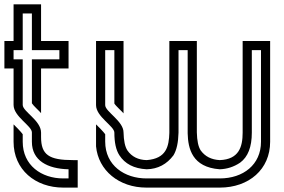

<svg xmlns="http://www.w3.org/2000/svg" viewBox="-20 -853 1290 873"><path d="M166.7 -338.5V-541.7H291.7V-666.7H166.7V-833.3H41.7V-666.7H0V-541.7H41.7V-376C41.7 -322.9 125 -280.9 125 -251V-208.3C125 -122.7 196.5 -85.4 291.7 -83.3V-41.7H267.7C168.2 -41.7 83.3 -101.5 83.3 -208.3V-242.7C80.2 -247.9 71.9 -256.2 60.4 -268.8L41.7 -287.5V-208.3C41.7 -81.5 140.8 0 267.7 0H333.3V-125H312.5C202.5 -125 166.7 -149 166.7 -230.2V-250C166.7 -305.3 83.3 -345.7 83.3 -376V-583.3H41.7V-625H83.3V-791.7H125V-625H250V-583.3H125V-383.3C132.1 -371.5 160.4 -346.9 166.7 -338.5Z M979.2 -125C940.6 -127.1 912.5 -141.7 892.7 -168.8C881.2 -186.5 876 -213.5 875 -251V-666.7H750V-249C748.2 -187.5 736.6 -131.9 646.9 -125C608.3 -126 579.2 -140.6 559.4 -168.8C547.9 -186.5 542.7 -213.5 541.7 -251C541.7 -302.4 458.3 -345.5 458.3 -375V-625H500V-382.3C507.1 -370.4 535.4 -345.9 541.7 -337.5V-666.7H416.7V-375C416.7 -321.8 500 -279.8 500 -250C500 -205.2 507.3 -170.8 522.9 -146.9C547.9 -108.3 588.5 -86.5 646.9 -83.3C697.9 -84.4 738.5 -106.3 768.8 -146.9C783.3 -170.8 790.6 -205.2 791.7 -250V-625H833.3V-246.9C835 -177.4 853.6 -92.5 979.2 -83.3C1011.5 -84.4 1042.7 -93.8 1071.9 -113.5C1107.3 -139.6 1125 -184.4 1125 -250V-625H1166.7V-208.3C1166.7 -104.4 1086.1 -41.7 979.2 -41.7H645.8C547.2 -41.7 458.3 -100 458.3 -209.4V-242.7C455.2 -247.9 446.9 -256.2 435.4 -268.8L416.7 -287.5V-187.5C427 -78.4 520.6 0 645.8 0H979.2C1112.1 0 1208.3 -83.3 1208.3 -208.3V-666.7H1083.3V-250C1083.3 -184.9 1066.1 -128.2 979.2 -125Z"/></svg>

Font: Sportrop
Style: Regular
Weight: 500
Version: Version 0.9